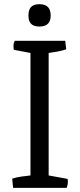

<svg xmlns="http://www.w3.org/2000/svg" viewBox="-20 -903 383 923"><path d="M169.4 -775.4Q153.8 -775.4 143.6 -779.5Q133.3 -783.7 127.4 -790.8Q121.6 -797.9 119.1 -807.4Q116.7 -816.9 116.7 -828.1Q116.7 -839.8 119.1 -849.9Q121.6 -859.9 127.4 -867.2Q133.3 -874.5 143.6 -878.7Q153.8 -882.8 169.4 -882.8Q185.1 -882.8 195.6 -878.7Q206.1 -874.5 212.2 -867.2Q218.3 -859.9 220.9 -849.9Q223.6 -839.8 223.6 -828.1Q223.6 -816.9 220.9 -807.4Q218.3 -797.9 212.2 -790.8Q206.1 -783.7 195.6 -779.5Q185.1 -775.4 169.4 -775.4ZM38.6 -43.9Q57.6 -50.8 81.8 -54Q106 -57.1 126.5 -59.6V-648.4L46.4 -663.6Q45.4 -666 45.2 -672.6Q44.9 -679.2 44.9 -683.1Q44.9 -689.9 46.9 -696.8Q48.8 -703.6 50.8 -707H293.5L298.3 -666Q280.8 -659.7 257.3 -655.3Q233.9 -650.9 213.9 -648.4V-59.6L304.7 -43Q305.7 -40.5 305.9 -35.9Q306.2 -31.2 306.2 -27.8Q306.2 -21 304.2 -12.2Q302.2 -3.4 300.3 0H43Z"/></svg>

Font: Fjord
Style: One
Weight: 400
Designer: Viktoriya Grabowska
Foundry: Viktoriya Grabowska
Version: Version 1.002